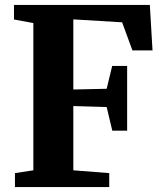

<svg xmlns="http://www.w3.org/2000/svg" viewBox="-20 -763 663 783"><path d="M116 -68.5V-669L37 -683.5V-743H591L602 -557.5H520L478 -672L279 -684V-398L415 -401L437.5 -494H498.5V-230H438L415 -326.5L279 -330.5V-68.5L425.5 -57V0H41V-57Z"/></svg>

Font: Merriweather 36pt ExtraBold
Style: Regular
Weight: 800
Designer: Eben Sorkin
Foundry: Eben Sorkin
Version: Version 2.100